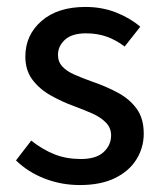

<svg xmlns="http://www.w3.org/2000/svg" viewBox="-20 -521 465 553"><path d="M210 12Q157 12 109 -6.5Q61 -25 26 -59L70 -116Q103 -90 137 -76.5Q171 -63 213 -63Q257 -63 278.5 -83Q300 -103 300 -131Q300 -153 284.5 -168.5Q269 -184 245 -194.5Q221 -205 194 -215Q158 -228 125.5 -246.5Q93 -265 73 -292Q53 -319 53 -358Q53 -420 99.5 -460.5Q146 -501 226 -501Q274 -501 314.5 -485Q355 -469 384 -444L339 -387Q314 -406 287 -415.5Q260 -425 228 -425Q187 -425 167 -406.5Q147 -388 147 -363Q147 -343 159.5 -329.5Q172 -316 194.5 -306Q217 -296 248 -285Q286 -272 319.5 -254Q353 -236 373.5 -208Q394 -180 394 -136Q394 -96 373 -62Q352 -28 311 -8Q270 12 210 12Z"/></svg>

Font: UmiuVSE Medium
Style: Regular
Weight: 500
Designer: Paul D. Hunt
Foundry: Adobe
Version: Version 3.046;September 5, 2023;FontCreator 14.0.0.2901 64-b